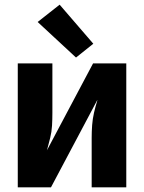

<svg xmlns="http://www.w3.org/2000/svg" viewBox="-20 -801 616 821"><path d="M56 0H198L397 -375Q397 -375 396 -373V-371Q388 -345 382 -319Q376 -293 374 -266Q372 -239 372 -212V0H520V-530H378L179 -155Q180 -156 180 -157L181 -159Q188 -185 194.5 -211Q201 -237 202.5 -264Q204 -291 204 -318V-530H56ZM305 -555 379 -614 235 -781 141 -707Z"/></svg>

Font: Iosevka Sparkle Heavy
Style: Regular
Weight: 900
Designer: Belleve Invis
Foundry: Belleve Invis
Version: Version 4.5.0; ttfautohint (v1.8.3)